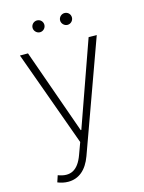

<svg xmlns="http://www.w3.org/2000/svg" viewBox="-134 -788 802 1071"><g transform="rotate(-15 267.0 -252.5)"><path d="M124.6 204.5C185.4 204.5 231.5 166.9 258.5 92.7L489 -545.1L442.1 -545.5L268.8 -55.8H265.3L92 -545.5H45.5L245.4 7.5L220.5 75.6C190.7 158 143.5 179.3 76.3 153.8L63.6 191.8C80.6 199.2 102.6 204.5 124.6 204.5ZM187.5 -642C206.7 -642 221.6 -658 221.6 -676.1C221.6 -695.3 206.7 -710.2 187.5 -710.2C169.4 -710.2 153.4 -695.3 153.4 -676.1C153.4 -658 169.4 -642 187.5 -642ZM346.6 -642C365.8 -642 380.7 -658 380.7 -676.1C380.7 -695.3 365.8 -710.2 346.6 -710.2C328.5 -710.2 312.5 -695.3 312.5 -676.1C312.5 -658 328.5 -642 346.6 -642Z"/></g></svg>

Font: Karasuma Gothic
Style: Thin
Weight: 200
Designer: Rasmus Andersson / Ryoko Ishizuka
Foundry: rsms
Version: Version 1.00